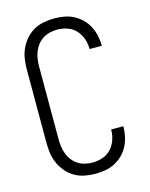

<svg xmlns="http://www.w3.org/2000/svg" viewBox="-114 -816 702 897"><g transform="rotate(-15 237.5 -367.5)"><path d="M235 8Q209 8 183.5 3Q158 -2 135.5 -15Q113 -28 96 -48Q79 -68 68.5 -91.5Q58 -115 54.5 -140.5Q51 -166 51 -192V-543Q51 -569 54.5 -594.5Q58 -620 68.5 -643.5Q79 -667 96 -687Q113 -707 135.5 -720Q158 -733 183.5 -738Q209 -743 235 -743Q259 -743 283 -739Q307 -735 328.5 -724Q350 -713 367.5 -696Q385 -679 396 -658Q407 -637 412.5 -613Q418 -589 418 -565V-562H359V-564Q359 -589 350.5 -613Q342 -637 325 -655Q308 -673 284 -681Q260 -689 235 -689Q217 -689 199 -684.5Q181 -680 165.5 -670Q150 -660 139 -645.5Q128 -631 121.5 -614Q115 -597 112.5 -579Q110 -561 110 -543V-192Q110 -174 112.5 -156Q115 -138 121.5 -121Q128 -104 139 -89.5Q150 -75 165.5 -65Q181 -55 199 -50.5Q217 -46 235 -46Q260 -46 284 -54Q308 -62 325 -80Q342 -98 350.5 -122Q359 -146 359 -171V-173H418V-170Q418 -146 412.5 -122Q407 -98 396 -77Q385 -56 367.5 -39Q350 -22 328.5 -11Q307 0 283 4Q259 8 235 8Z"/></g></svg>

Font: Iosevka QP Light
Style: Regular
Weight: 300
Designer: Belleve Invis
Foundry: Belleve Invis
Version: Version 20.0.0; ttfautohint (v1.8.4)